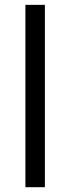

<svg xmlns="http://www.w3.org/2000/svg" viewBox="-20 -780 293 800"><path d="M167 0H85.9V-759.8H167Z"/></svg>

Font: Open Sans Hebrew
Style: Regular
Weight: 400
Foundry: Ascender Corporation, Yanek Iontef
Version: Version 2.001;PS 002.001;hotconv 1.0.70;makeotf.lib2.5.58329